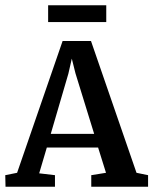

<svg xmlns="http://www.w3.org/2000/svg" viewBox="-33 -710 583 730"><path d="M150 -626V-690H371V-626ZM-12 0 -13 -44 32 -53 205 -554H313L486 -53L530 -44V0H314V-44L370 -53L340 -149H145L116 -51L176 -44V0ZM227 -430 160 -201H325L254 -431L240 -487Z"/></svg>

Font: Aikya SemiBold
Style: Regular
Weight: 600
Designer: Neelakash Kshetrimayum (Latin subset based on Merriweather by Eben Sorkin)
Foundry: Brand New Type
Version: Version 1.00 b005